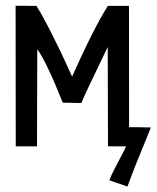

<svg xmlns="http://www.w3.org/2000/svg" viewBox="-20 -519 558 684"><path d="M35.6 -498.5 109.9 -498Q133.8 -459.5 165.5 -396.5Q197.3 -333.5 216.8 -290L236.8 -246.1Q314 -418.9 364.3 -498H439.5L439.9 -65.9Q452.6 -65.9 479.2 -65.7Q505.9 -65.4 517.6 -64.9Q455.1 85.9 434.1 145.5L369.6 123.5Q377.4 101.6 400.1 59.3Q422.9 17.1 429.2 2.4H364.7L363.8 -351.6Q275.4 -169.4 270 -151.9L203.6 -153.3Q145.5 -298.8 112.8 -343.8L111.8 2.4H36.1Z"/></svg>

Font: FantasqueSansM Nerd Font
Style: Regular
Weight: 400
Monospace: yes
Designer: Jany Belluz
Version: Version 1.8.0 ; ttfautohint (v1.8.2);Nerd Fonts 3.4.0